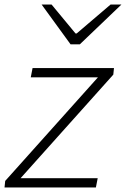

<svg xmlns="http://www.w3.org/2000/svg" viewBox="-22 -829 557 849"><path d="M1 -29 411 -487H114L122 -528H482L479 -499L69 -41H410L402 0H-2ZM162 -809H206L312 -681H317L467 -809H515L331 -633H290Z"/></svg>

Font: Nebula Sans Light
Style: Regular
Weight: 300
Italic angle: -9°
Designer: Paul D. Hunt for Adobe (as Source Sans)
Foundry: Nebula Entertainment & Broadcasting LLC
Version: Version 1.010